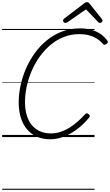

<svg xmlns="http://www.w3.org/2000/svg" viewBox="-20 -1261 1012 1766"><path d="M442 20Q375 20 321.5 -3Q268 -26 230 -70Q192 -114 172 -177Q152 -240 152 -319Q152 -395 169 -474.5Q186 -554 219 -630Q252 -706 300.5 -773Q349 -840 412 -891Q475 -942 551 -971Q627 -1000 716 -1000Q773 -1000 820 -987Q867 -974 904.5 -948.5Q942 -923 968 -886Q974 -876 970.5 -868.5Q967 -861 955 -854Q945 -848 938.5 -849.5Q932 -851 921 -863Q896 -891 864.5 -909.5Q833 -928 795 -937.5Q757 -947 710 -947Q634 -947 567.5 -921Q501 -895 445.5 -848.5Q390 -802 346 -741Q302 -680 272 -610Q242 -540 226 -467Q210 -394 210 -323Q210 -255 226 -201Q242 -147 273 -110Q304 -73 348 -53.5Q392 -34 449 -34Q493 -34 534 -47Q575 -60 614 -83.5Q653 -107 690.5 -139.5Q728 -172 764 -211Q773 -220 780.5 -219Q788 -218 796 -210Q806 -201 806 -193.5Q806 -186 797 -176Q741 -110 681.5 -67Q622 -24 562 -2Q502 20 442 20ZM581 -1050Q573 -1050 566.5 -1057Q560 -1064 560 -1072Q560 -1078 562.5 -1081.5Q565 -1085 569 -1089L750 -1227Q759 -1235 766 -1238Q773 -1241 781 -1241Q788 -1241 793.5 -1237.5Q799 -1234 805 -1226L917 -1086Q920 -1083 921.5 -1078.5Q923 -1074 923 -1071Q923 -1062 914.5 -1056Q906 -1050 899 -1050Q893 -1050 888.5 -1053Q884 -1056 880 -1061L771 -1175L604 -1059Q596 -1055 591.5 -1052.5Q587 -1050 581 -1050ZM0 475H850V485H0ZM0 -20H850V0H0ZM0 -505H850V-500H0ZM0 -995H850V-985H0Z"/></svg>

Font: Playwrite SK Guides
Style: Regular
Weight: 400
Designer: Veronika Burian, José Scaglione
Foundry: TypeTogether
Version: Version 1.003